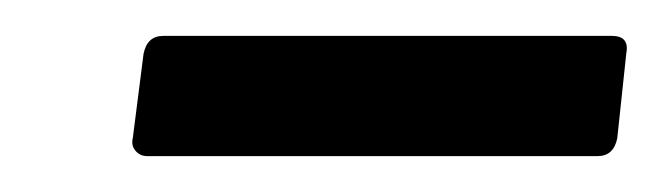

<svg xmlns="http://www.w3.org/2000/svg" viewBox="-20 -675 369 107"><path d="M54 -598 60 -645Q62 -655 71 -655H321Q331 -655 329 -645L324 -598Q322 -588 313 -588H62Q58 -588 55.5 -591Q53 -594 54 -598Z"/></svg>

Font: Barlow Medium
Style: Italic
Weight: 500
Italic angle: -7°
Designer: Jeremy Tribby
Foundry: Tribby Type
Version: Version 1.408